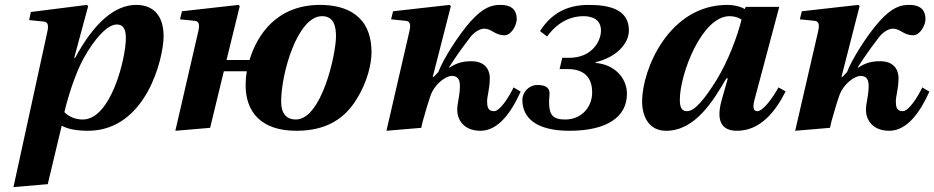

<svg xmlns="http://www.w3.org/2000/svg" viewBox="-20 -522 3815 784"><path d="M35 242 175 230 232 -9C252 3 287 12 339 12C578 12 648 -286 648 -374C648 -452 612 -502 536 -502C449 -502 364 -429 287 -286H283L340 -497L335 -502L106 -473L99 -440L158 -434C177 -432 179 -417 173 -391ZM243 -64C255 -117 285 -217 321 -283C366 -364 418 -422 457 -422C483 -422 494 -403 494 -367C494 -284 433 -34 318 -34C287 -34 261 -46 243 -64Z M696 12 838 0 894 -231H988C984 -210 983 -190 983 -174C983 -66 1045 12 1190 12C1316 12 1388 -40 1435 -115C1481 -188 1497 -263 1497 -308C1497 -462 1390 -502 1287 -502C1111 -502 1030 -381 999 -277H905L959 -497L954 -502L723 -476L715 -443L775 -437C794 -435 796 -420 789 -391ZM1128 -107C1128 -223 1195 -456 1295 -456C1342 -456 1352 -416 1352 -374C1352 -300 1293 -34 1188 -34C1151 -34 1128 -57 1128 -107Z M1558 12 1700 0 1706 -26C1712 -47 1734 -127 1745 -148C1768 -190 1805 -212 1825 -212C1844 -212 1858 -203 1858 -172C1858 -129 1847 -103 1847 -73C1847 -35 1872 12 1942 12C2018 12 2071 -70 2106 -148L2077 -165C2059 -127 2022 -68 1997 -68C1972 -68 1969 -87 1969 -108C1969 -130 1980 -160 1980 -204C1980 -226 1970 -272 1905 -272C1871 -272 1846 -266 1814 -245V-248C1848 -300 1860 -317 1901 -371C1913 -387 1937 -405 1957 -405C1988 -405 2000 -378 2040 -378C2068 -378 2090 -419 2090 -444C2090 -476 2075 -502 2023 -502C1988 -502 1953 -492 1901 -434C1853 -380 1789 -280 1770 -228L1751 -208H1747L1821 -497L1816 -502L1585 -476L1577 -443L1637 -437C1656 -435 1658 -420 1651 -391Z M2113 -114C2113 -41 2169 12 2305 12C2461 12 2540 -46 2540 -139C2540 -204 2489 -259 2412 -265V-268C2494 -287 2548 -342 2548 -398C2548 -485 2466 -502 2384 -502C2292 -502 2230 -465 2185 -395L2214 -373C2260 -436 2315 -456 2362 -456C2401 -456 2434 -441 2434 -397C2434 -353 2396 -286 2305 -286H2276L2265 -240H2298C2376 -240 2398 -194 2398 -145C2398 -84 2354 -34 2288 -34C2236 -34 2222 -54 2222 -107C2222 -117 2224 -129 2224 -141C2224 -160 2212 -175 2175 -175C2140 -175 2113 -146 2113 -114Z M2602 -108C2602 -47 2629 12 2700 12C2819 12 2893 -111 2946 -202H2952L2927 -114C2903 -29 2926 12 2989 12C3084 12 3146 -65 3188 -149L3159 -165C3134 -121 3096 -68 3072 -68C3054 -68 3054 -88 3061 -115L3162 -494H3025L3021 -485C3003 -496 2977 -502 2950 -502C2712 -502 2602 -239 2602 -108ZM2756 -115C2756 -220 2846 -456 2959 -456C2978 -456 2995 -451 3008 -442C2990 -371 2954 -274 2905 -194C2856 -116 2817 -68 2785 -68C2762 -68 2756 -87 2756 -115Z M3227 12 3369 0 3375 -26C3381 -47 3403 -127 3414 -148C3437 -190 3474 -212 3494 -212C3513 -212 3527 -203 3527 -172C3527 -129 3516 -103 3516 -73C3516 -35 3541 12 3611 12C3687 12 3740 -70 3775 -148L3746 -165C3728 -127 3691 -68 3666 -68C3641 -68 3638 -87 3638 -108C3638 -130 3649 -160 3649 -204C3649 -226 3639 -272 3574 -272C3540 -272 3515 -266 3483 -245V-248C3517 -300 3529 -317 3570 -371C3582 -387 3606 -405 3626 -405C3657 -405 3669 -378 3709 -378C3737 -378 3759 -419 3759 -444C3759 -476 3744 -502 3692 -502C3657 -502 3622 -492 3570 -434C3522 -380 3458 -280 3439 -228L3420 -208H3416L3490 -497L3485 -502L3254 -476L3246 -443L3306 -437C3325 -435 3327 -420 3320 -391Z"/></svg>

Font: Heuristica
Style: Bold Italic
Weight: 700
Italic angle: -13°
Version: Version 1.0.1